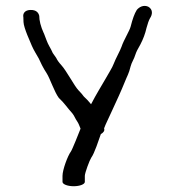

<svg xmlns="http://www.w3.org/2000/svg" viewBox="-20 -497 596 665"><path d="M235.2 148C256.3 148 273.8 141.2 273.8 133V112C273.8 101.9 290.5 57.3 295.7 49.7C307.3 34 321.7 -11.4 329.3 -32.6C338.2 -37.6 343.5 -44.3 340.5 -52.4C346.9 -69.9 353.1 -80 367.8 -113.1C385.2 -150.7 399.4 -181.3 412.2 -213.1C420.3 -233.8 426.5 -242.1 432.2 -266.5C436.2 -282.3 443.5 -289.8 449.6 -309.7C451.7 -316.5 457.3 -328 466.2 -343C475.9 -361.5 483.1 -380.7 487.5 -400.5C491.4 -415.4 495.6 -426.8 499.6 -434C508.3 -446.6 510.5 -464.5 493.1 -474C476.7 -481.1 461.7 -472.3 453.8 -462.7C445.7 -449.8 439 -430.8 432.4 -404.7C429.1 -391.1 407.6 -356.2 401.3 -336.1C396.5 -321.9 380.3 -293.7 373.7 -275.8C369.3 -263 354.2 -240.2 346.6 -225.9C333.4 -202.9 312.6 -169.4 295.4 -136C292 -139.8 285.2 -147.4 283.2 -150.2L270.5 -162.6C266.2 -168.8 259.7 -176.2 251 -185.2C237.9 -198.8 210.3 -251.9 192.4 -271.4C183.3 -281.3 177.7 -289.7 174.8 -296.2L174.6 -296.5L162.7 -313.5C159.6 -320.7 155.1 -329.6 150.7 -337C142.9 -350.6 139.1 -364.1 131.9 -382L131.8 -381.6L131.6 -382C120.8 -405.7 115.9 -426.1 115.9 -443V-442L115.7 -443C113.7 -451 107.2 -463.7 84 -462.5C64.9 -461.4 58.4 -449.1 60.9 -437.2C60.9 -433.8 61.1 -427.8 61.4 -420.8C62.2 -399.4 86.3 -349 90.3 -338.4C97 -322.8 107 -307.5 114.2 -294.5L125.2 -271.5C129.6 -262.7 135.1 -253.3 142 -242.6C152.7 -226.2 167.9 -179.3 183.7 -157.9C203.4 -139.8 211.5 -125.4 230.5 -104.5C238.6 -94.3 238.9 -88.6 248.3 -75C252.5 -68.5 255 -61.4 259 -51.4C252.9 -36 230.1 21.9 225.4 28C214.3 42.9 196.5 91.3 196.5 112V133C196.5 141.2 214.1 148 235.2 148Z"/></svg>

Font: MewTooHand
Style: BdWide
Weight: 400
Designer: Mew Too, Robert Jablonski
Version: Version 0.77